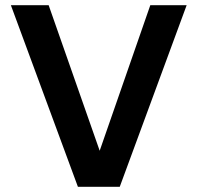

<svg xmlns="http://www.w3.org/2000/svg" viewBox="-20 -720 761 740"><path d="M21.9 -700H167.5L364.2 -139L559.3 -700H699.4L441.5 0H280.3Z"/></svg>

Font: AF Albert Sans Medium
Style: Regular
Weight: 500
Designer: Andreas Rasmussen
Foundry: a.Foundry
Version: Version 1.300;Glyphs 3.2 (3231)